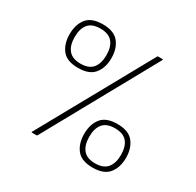

<svg xmlns="http://www.w3.org/2000/svg" viewBox="-153 -882 1075 1054"><g transform="rotate(30 384.0 -355.0)"><path d="M171 0Q169 0 168.5 -1Q168 -2 169 -4L557 -704Q558 -706 559 -707Q560 -708 561 -708H591Q593 -708 593.5 -707Q594 -706 593 -704L206 -4Q205 -2 203.5 -1Q202 0 200 0ZM212 -434Q141 -434 110.5 -472.5Q80 -511 80 -572Q80 -633 110.5 -671.5Q141 -710 212 -710Q283 -710 314 -671.5Q345 -633 345 -572Q345 -511 314 -472.5Q283 -434 212 -434ZM212 -461Q265 -461 289 -490.5Q313 -520 313 -572Q313 -625 289 -654Q265 -683 212 -683Q160 -683 136 -654.5Q112 -626 112 -572Q112 -520 136 -490.5Q160 -461 212 -461ZM555 0Q484 0 453.5 -38.5Q423 -77 423 -138Q423 -199 453.5 -237.5Q484 -276 555 -276Q626 -276 657 -237.5Q688 -199 688 -138Q688 -77 657 -38.5Q626 0 555 0ZM555 -27Q608 -27 632 -56.5Q656 -86 656 -138Q656 -191 632 -220Q608 -249 555 -249Q503 -249 479 -220.5Q455 -192 455 -138Q455 -86 479 -56.5Q503 -27 555 -27Z"/></g></svg>

Font: Glory Thin
Style: Regular
Weight: 100
Designer: Robert Leuschke
Foundry: Robert Leuschke
Version: Version 1.011